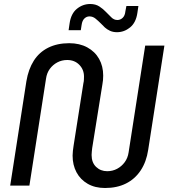

<svg xmlns="http://www.w3.org/2000/svg" viewBox="-20 -928 843 960"><path d="M505 12Q455 12 418.5 -9Q382 -30 362.5 -66.5Q343 -103 343 -150Q343 -161 344.5 -174Q346 -187 348 -200L397 -512Q399 -519 399.5 -528.5Q400 -538 400 -545Q400 -580 376.5 -604Q353 -628 316 -628Q289 -628 266.5 -616Q244 -604 229 -583.5Q214 -563 210 -534L127 0H31L112 -522Q122 -582 149 -624.5Q176 -667 221 -689.5Q266 -712 326 -712Q378 -712 416.5 -691Q455 -670 475.5 -633.5Q496 -597 496 -550Q496 -539 495 -527.5Q494 -516 492 -506L441 -188Q440 -179 439 -169.5Q438 -160 438 -153Q438 -115 460.5 -93.5Q483 -72 516 -72Q543 -72 565.5 -84Q588 -96 603.5 -117Q619 -138 623 -166L706 -700H802L721 -179Q712 -119 683.5 -76Q655 -33 610 -10.5Q565 12 505 12ZM565 -767Q545 -767 530 -774Q515 -781 504.5 -790.5Q494 -800 485 -810Q471 -824 457.5 -835Q444 -846 427 -846Q413 -846 402 -835.5Q391 -825 388 -803L384 -777H323L328 -811Q335 -860 364.5 -884Q394 -908 431 -908Q458 -908 477 -895.5Q496 -883 509 -869Q524 -854 537 -841Q550 -828 567 -828Q582 -828 593.5 -839Q605 -850 607 -872L612 -898H672L667 -864Q660 -815 630.5 -791Q601 -767 565 -767Z"/></svg>

Font: MuseoModerno
Style: Italic
Weight: 400
Italic angle: -9°
Designer: Pablo Cosgaya, Héctor Gatti, Marcela Romero, and the Authors of The MuseoModerno Project.
Foundry: Omnibus-Type Team
Version: Version 1.003